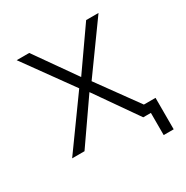

<svg xmlns="http://www.w3.org/2000/svg" viewBox="-151 -629 863 893"><g transform="rotate(-30 281.0 -182.0)"><path d="M276.4 -206.1 119.1 20.5H52.7L244.1 -245.1L57.6 -503.9H125L278.3 -286.1L430.7 -503.9H497.1L310.5 -245.1L466.8 -29.3H529.3V139.6H475.6V20.5H448.2H434.6Z"/></g></svg>

Font: Gen Shin Gothic Light
Style: Regular
Weight: 200
Designer: [Source Han Sans]
Ryoko NISHIZUKA  (kana & ideographs); Paul D. Hunt (Latin, Greek & Cyrillic); Wenlong ZHANG  (bopomofo
Version: Version 1.002.20150607